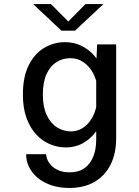

<svg xmlns="http://www.w3.org/2000/svg" viewBox="-20 -720 690 952"><path d="M324.5 212Q274.5 212 235 198.8Q195.5 185.5 167.2 162Q139 138.5 124.2 108.2Q109.5 78 109.5 44.5H208.5Q208.5 56 214.8 71.2Q221 86.5 235 101Q249 115.5 271.5 125Q294 134.5 326.5 134.5Q369.5 134.5 398.5 114Q427.5 93.5 442.2 57Q457 20.5 457 -27V-394.5L461.5 -500H556V-34.5Q556 13 545.2 51.8Q534.5 90.5 514.2 120.5Q494 150.5 465.5 171Q437 191.5 401.5 201.8Q366 212 324.5 212ZM306 11Q266.5 11 228.8 -4.5Q191 -20 160.5 -52.2Q130 -84.5 111.8 -134Q93.5 -183.5 93.5 -251Q93.5 -341 123.5 -398.8Q153.5 -456.5 201 -483.8Q248.5 -511 301 -511Q348 -511 384.8 -492.5Q421.5 -474 447.2 -444.2Q473 -414.5 486.2 -380Q499.5 -345.5 499.5 -313.5L462 -300Q457 -324.5 446.2 -347.8Q435.5 -371 418.5 -390Q401.5 -409 379 -420.2Q356.5 -431.5 328.5 -431.5Q291.5 -431.5 260.5 -412.2Q229.5 -393 211 -353.2Q192.5 -313.5 192.5 -251Q192.5 -189.5 211.8 -149Q231 -108.5 262.8 -88.5Q294.5 -68.5 332 -68.5Q359.5 -68.5 382.2 -80.8Q405 -93 421.5 -113.5Q438 -134 448 -159.5Q458 -185 460.5 -212L501 -198.5Q501 -165.5 488 -128.8Q475 -92 450 -60.2Q425 -28.5 389 -8.8Q353 11 306 11ZM144 -700H232.5L318.5 -613.5L404 -700H493L352 -568H284.5Z"/></svg>

Font: Trispace Thin
Style: Regular
Weight: 400
Version: Version 1.210